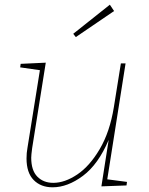

<svg xmlns="http://www.w3.org/2000/svg" viewBox="-20 -792 634 818"><path d="M437 -28 521 -17 519 -2 412 2 443 -196Q399 -92 333.5 -43Q268 6 204 6Q154 6 123.5 -25Q93 -56 93 -117Q93 -141 97 -162L150 -493L66 -505L68 -520L175 -525L117 -161Q113 -131 113 -120Q113 -66 139 -39.5Q165 -13 207 -13Q256 -13 309 -48.5Q362 -84 405 -157Q448 -230 465 -335L495 -522H515ZM466 -745 303 -634 292 -648 448 -772Z"/></svg>

Font: Bitter Pro Thin
Style: Italic
Weight: 250
Italic angle: -9°
Designer: Sol Matas, and Bitter project Authors
Foundry: Sol Matas
Version: Version 1.010